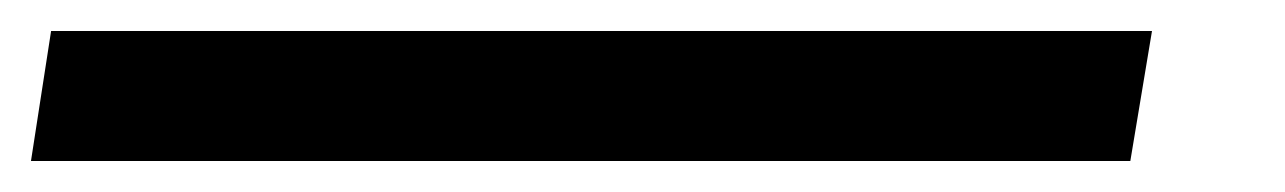

<svg xmlns="http://www.w3.org/2000/svg" viewBox="-81 64 830 124"><path d="M-61 168 -48 84H663L649 168Z"/></svg>

Font: Georama Medium
Style: Italic
Weight: 500
Italic angle: -9°
Designer: Jean-Baptiste Levee
Foundry: Production Type
Version: Version 1.000